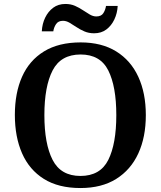

<svg xmlns="http://www.w3.org/2000/svg" viewBox="-20 -939 812 969"><path d="M386 10Q275 10 201.5 -36Q128 -82 91.5 -165Q55 -248 55 -359Q55 -470 91.5 -552Q128 -634 202 -679.5Q276 -725 387 -725Q493 -725 566.5 -679.5Q640 -634 678 -551.5Q716 -469 716 -358Q716 -247 678 -164.5Q640 -82 566.5 -36Q493 10 386 10ZM386 -51Q486 -51 526.5 -132Q567 -213 567 -358Q567 -503 526.5 -583.5Q486 -664 387 -664Q287 -664 245.5 -583.5Q204 -503 204 -358Q204 -213 245.5 -132Q287 -51 386 -51ZM455 -771Q428 -771 406 -780.5Q384 -790 365.5 -802.5Q347 -815 330.5 -824.5Q314 -834 298 -834Q274 -834 263 -817.5Q252 -801 249 -781H191Q193 -819 208 -850Q223 -881 248.5 -900Q274 -919 310 -919Q337 -919 358.5 -909.5Q380 -900 398.5 -887.5Q417 -875 433.5 -865.5Q450 -856 466 -856Q491 -856 501.5 -872.5Q512 -889 515 -909H574Q572 -872 557 -840.5Q542 -809 516.5 -790Q491 -771 455 -771Z"/></svg>

Font: Noto Naskh Arabic SemiBold
Style: Regular
Weight: 600
Designer: Monotype Design Team, David Williams, Mohamad Dakak and Nizar Qandah
Foundry: Monotype Imaging Inc.
Version: Version 2.016